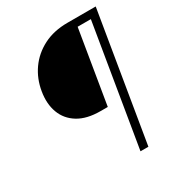

<svg xmlns="http://www.w3.org/2000/svg" viewBox="-174 -837 869 945"><g transform="rotate(-30 260.0 -364.0)"><path d="M497.6 -685.5H385.7L316.9 -269.5H275.9Q198.7 -269.5 149.9 -299.3Q101.1 -329.1 81.8 -381.1Q62.5 -433.1 73.7 -499Q84.5 -564.5 120.8 -616Q157.2 -667.5 215.8 -697.5Q274.4 -727.5 352.1 -727.5H504.9ZM347.2 0 467.8 -727.5H512.7L392.1 0Z"/></g></svg>

Font: Inter 28pt ExtraLight
Style: Italic
Weight: 250
Italic angle: -9.3988°
Designer: Rasmus Andersson
Foundry: rsms
Version: Version 4.001;git-66647c0bb